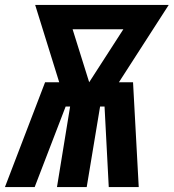

<svg xmlns="http://www.w3.org/2000/svg" viewBox="-46 -755 701 775"><path d="M-26 0 136 -423H193L96 -735H635L434 -423H491L514 0H393L376 -325H358L304 0H184L237 -325H219L94 0ZM314 -423 452 -637H247Z"/></svg>

Font: Iosevka SS04 Heavy Extended
Style: Italic
Weight: 900
Width: 7
Italic angle: -9°
Monospace: yes
Designer: Belleve Invis
Foundry: Belleve Invis
Version: Version 19.0.0; ttfautohint (v1.8.4)